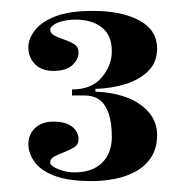

<svg xmlns="http://www.w3.org/2000/svg" viewBox="-20 -743 340 352"><path d="M149 -411Q106 -411 80.5 -420.5Q55 -430 43.5 -446Q32 -462 32 -479Q32 -496 44 -508Q56 -520 78 -520Q101 -520 112.5 -510.5Q124 -501 124 -488Q124 -478 116 -473Q108 -468 97.5 -464Q87 -460 79.5 -456Q72 -452 72 -445Q72 -441 78.5 -437Q85 -433 95 -430Q105 -427 117 -427Q149 -427 167 -444.5Q185 -462 185 -492Q185 -517 179.5 -534Q174 -551 163 -559.5Q152 -568 134 -568H112V-579Q148 -579 166.5 -601Q185 -623 185 -649Q185 -678 167 -692.5Q149 -707 119 -707Q106 -707 95.5 -704.5Q85 -702 78.5 -697.5Q72 -693 72 -689Q72 -682 79.5 -678Q87 -674 97.5 -670.5Q108 -667 116 -662Q124 -657 124 -647Q124 -634 112.5 -623.5Q101 -613 78 -613Q56 -613 44 -625.5Q32 -638 32 -656Q32 -672 44 -687.5Q56 -703 81.5 -713Q107 -723 151 -723Q203 -723 235.5 -705.5Q268 -688 268 -654Q268 -629 252 -613Q236 -597 210.5 -589Q185 -581 155 -580V-575Q185 -574 210.5 -565Q236 -556 252 -538Q268 -520 268 -496Q268 -471 257 -454.5Q246 -438 228.5 -428.5Q211 -419 190 -415Q169 -411 149 -411Z"/></svg>

Font: Kalnia Thin SemiBold
Style: Regular
Weight: 600
Version: Version 1.105